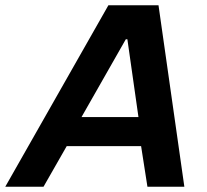

<svg xmlns="http://www.w3.org/2000/svg" viewBox="-55 -708 786 728"><path d="M-35 0 356 -688H546L644 0H504L480 -154H198L110 0ZM254 -264H470L428 -559H422Z"/></svg>

Font: Saira Thin SemiBold
Style: Italic
Weight: 600
Italic angle: -12°
Version: Version 1.101